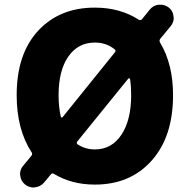

<svg xmlns="http://www.w3.org/2000/svg" viewBox="-20 -791 825 837"><path d="M546.9 -446.3Q545.9 -449.2 543.5 -449.7Q541 -450.2 539.1 -448.2L317.4 -174.8Q310.5 -167 319.3 -161.1Q352.5 -139.6 393.6 -139.6Q466.8 -139.6 509.3 -203.6Q551.8 -267.6 551.8 -376Q551.8 -416 546.9 -446.3ZM245.1 -282.2Q245.1 -279.3 248 -278.8Q251 -278.3 252.9 -280.3L480.5 -562.5Q487.3 -570.3 479.5 -576.2Q443.4 -605.5 393.6 -605.5Q320.3 -605.5 277.8 -544.4Q235.4 -483.4 235.4 -376Q235.4 -324.2 245.1 -282.2ZM714.8 -758.8Q734.4 -744.1 736.3 -719.7Q737.3 -716.8 737.3 -712.9Q737.3 -693.4 724.6 -677.7L678.7 -622.1Q672.9 -614.3 677.7 -605.5Q734.4 -511.7 734.4 -376Q734.4 -195.3 641.1 -90.8Q547.9 13.7 393.6 13.7Q292 13.7 214.8 -33.2Q207 -38.1 201.2 -30.3L172.9 3.9Q157.2 22.5 133.8 25.4Q129.9 26.4 126 26.4Q106.4 26.4 89.8 13.7Q71.3 -1 68.4 -24.4Q67.4 -28.3 67.4 -32.2Q67.4 -51.8 80.1 -67.4L117.2 -112.3Q123 -120.1 117.2 -127.9Q52.7 -227.5 52.7 -376Q52.7 -555.7 146 -656.7Q239.3 -757.8 393.6 -757.8Q502.9 -757.8 585 -705.1Q592.8 -700.2 599.6 -708L632.8 -749Q647.5 -767.6 671.9 -770.5Q675.8 -770.5 679.7 -770.5Q699.2 -770.5 714.8 -758.8Z"/></svg>

Font: Gen Jyuu GothicX Heavy
Style: Bold
Weight: 900
Designer: [Source Han Sans]
Ryoko NISHIZUKA  (kana & ideographs); Paul D. Hunt (Latin, Greek & Cyrillic); Wenlong ZHANG  (bopomofo
Version: Version 1.002.20150607